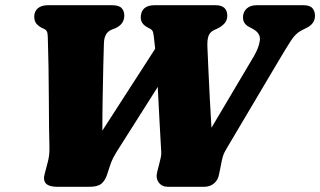

<svg xmlns="http://www.w3.org/2000/svg" viewBox="-20 -720 1234 740"><path d="M916.5 -653Q916.5 -673.5 930.5 -686.8Q944.5 -700 970.5 -700H1148Q1174 -700 1184 -688.5Q1194 -677 1194 -659Q1194 -628.5 1161.5 -612.5L1141.5 -602.5Q1119.5 -591.5 1101 -562.8Q1082.5 -534 1058.5 -493.5L854.5 -149.5Q843.5 -132 839 -117Q834.5 -102 831 -81L824.5 -49.5Q820.5 -26 804.8 -13Q789 0 766 0H627.5Q603.5 0 591.5 -17.2Q579.5 -34.5 586 -58L594.5 -91.5Q597 -101.5 599.5 -112.2Q602 -123 601.5 -133.5Q598.5 -177 595.2 -245.2Q592 -313.5 588 -385L431.5 -138Q422.5 -123.5 415.8 -110.5Q409 -97.5 403 -78.5L392.5 -46.5Q385 -24 370.8 -12Q356.5 0 324 0H201Q137.5 0 152.5 -51L164 -95Q167.5 -107.5 169.2 -121.2Q171 -135 170.5 -155Q169.5 -181.5 169 -232Q168.5 -282.5 168.2 -343.5Q168 -404.5 167 -463.5Q166 -522.5 164.5 -566Q164.5 -579 163 -591Q161.5 -603 151 -608L140.5 -613Q126.5 -620.5 119.2 -630.2Q112 -640 112 -656.5Q112 -676 125.8 -688Q139.5 -700 166 -700H410.5Q438 -700 448.5 -689Q459 -678 459 -660Q459 -627.5 425.5 -611.5L410 -605.5Q381.5 -594 380.5 -553Q379.5 -523 378.2 -469.5Q377 -416 375.8 -350Q374.5 -284 374.5 -216.5L578 -532Q576 -549.5 574.5 -564.5Q572.5 -585 570.2 -594.5Q568 -604 559.5 -608.5L546 -616Q522.5 -629.5 522.5 -652Q522.5 -700 577.5 -700H810Q856 -700 856 -659Q856 -642.5 845.8 -630.5Q835.5 -618.5 819 -610.5L804 -603.5Q788.5 -596 783.2 -580.2Q778 -564.5 779.5 -536Q780.5 -511 782.8 -460.8Q785 -410.5 788.2 -348.5Q791.5 -286.5 795 -227.5L959.5 -505Q978 -537 981.5 -564.5Q985 -592 954.5 -608.5L937 -618Q916.5 -630 916.5 -653Z"/></svg>

Font: Fraunces 9pt S050 Black
Style: Italic
Weight: 900
Italic angle: -16°
Version: Version 1.000; ttfautohint (v1.8.3)